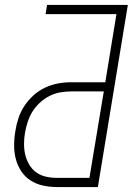

<svg xmlns="http://www.w3.org/2000/svg" viewBox="-20 -755 540 775"><path d="M210 0Q181 0 153.5 -6Q126 -12 103.5 -26.5Q81 -41 66 -63.5Q51 -86 44 -112.5Q37 -139 37 -168Q37 -197 42 -226Q46 -252 54.5 -278Q63 -304 78.5 -327.5Q94 -351 115 -370Q136 -389 161.5 -401Q187 -413 213.5 -418Q240 -423 267 -423H405L450 -698H164L170 -735H496L375 0ZM210 -37H341L399 -386H267Q245 -386 222.5 -382Q200 -378 179.5 -367.5Q159 -357 141 -340.5Q123 -324 111 -304.5Q99 -285 92 -263.5Q85 -242 81 -220Q77 -197 77 -174Q77 -151 82 -130Q87 -109 98 -90.5Q109 -72 126 -59.5Q143 -47 165 -42Q187 -37 210 -37Z"/></svg>

Font: Iosevka Term Curly XLt Obl
Style: Regular
Weight: 200
Italic angle: -9°
Designer: Belleve Invis
Foundry: Belleve Invis
Version: Version 32.3.0